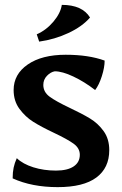

<svg xmlns="http://www.w3.org/2000/svg" viewBox="-20 -758 501 789"><path d="M32 -25Q32 -50 36 -69Q40 -88 49 -108Q74 -84 117 -70.5Q160 -57 210 -57Q257 -57 282.5 -74Q308 -91 308 -122Q308 -149 282.5 -167.5Q257 -186 202 -212Q149 -237 116.5 -257.5Q84 -278 60 -310.5Q36 -343 36 -388Q36 -453 94 -493Q152 -533 250 -533Q344 -533 410 -509Q410 -481 398.5 -445Q387 -409 371 -388Q327 -422 281.5 -443.5Q236 -465 205 -465Q188 -462 173 -446.5Q158 -431 158 -409Q158 -380 183.5 -361Q209 -342 266 -315Q317 -291 350 -271Q383 -251 406 -219Q429 -187 429 -141Q429 -68 376 -28.5Q323 11 217 11Q111 11 32 -25ZM131 -617Q170 -634 199.5 -669Q229 -704 234 -738Q318 -738 350 -686Q318 -649 261.5 -622.5Q205 -596 141 -587Z"/></svg>

Font: Mirza SemiBold
Style: Regular
Weight: 600
Designer: Arabic design by Kourosh Beigpour, Latin design by Eduardo Tunni, engineering by Lasse Fister
Version: Version 1.0010g